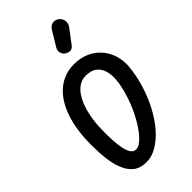

<svg xmlns="http://www.w3.org/2000/svg" viewBox="-403 -1505 1629 1629"><g transform="rotate(-45 412.0 -690.0)"><path d="M317.5 10Q248 10 203.5 -24Q159 -58 134 -117.8Q109 -177.5 99.2 -256.2Q89.5 -335 89.5 -424Q89.5 -538.5 107.2 -631.8Q125 -725 158.5 -796.2Q192 -867.5 238.8 -916Q285.5 -964.5 343.5 -989.2Q401.5 -1014 468 -1014Q549.5 -1014 611.8 -985.2Q674 -956.5 715 -907.2Q756 -858 774.2 -795Q792.5 -732 785.5 -663.5Q775.5 -562.5 745 -464.8Q714.5 -367 668.8 -281.2Q623 -195.5 566.2 -130Q509.5 -64.5 446 -27.2Q382.5 10 317.5 10ZM333 -129Q359 -129 389.2 -152.2Q419.5 -175.5 451 -216.2Q482.5 -257 512 -309.8Q541.5 -362.5 566 -422Q590.5 -481.5 607.2 -542.5Q624 -603.5 629.5 -659.5Q635.5 -721.5 621.8 -770Q608 -818.5 571.5 -846.5Q535 -874.5 472 -874.5Q428.5 -874.5 392.8 -852.2Q357 -830 329.5 -789Q302 -748 283 -692Q264 -636 254.2 -568.8Q244.5 -501.5 244.5 -426.5Q244.5 -375 247.2 -322.5Q250 -270 259 -226Q268 -182 285.5 -155.5Q303 -129 333 -129ZM488 -1127Q465 -1141 456.8 -1167.2Q448.5 -1193.5 465 -1221L542 -1348.5Q566 -1388.5 598.8 -1390.2Q631.5 -1392 654.5 -1370.5Q678 -1349.5 680.2 -1319.5Q682.5 -1289.5 664 -1265L571.5 -1142.5Q553 -1118 531.2 -1116Q509.5 -1114 488 -1127Z"/></g></svg>

Font: Edu NSW ACT Cursive
Style: Regular
Weight: 400
Designer: Tina and Corey Anderson, Eben Sorkin, Mirko Velimirovic
Foundry: Sorkin Type Co.
Version: Version 2.000